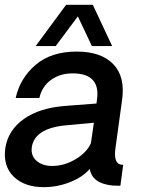

<svg xmlns="http://www.w3.org/2000/svg" viewBox="-23 -770 598 796"><path d="M299.8 -702.1 208 -579.1H125L251 -750H361.8L441.9 -579.1H357.9ZM456.1 -159.2Q444.8 -85 487.8 -86.9L476.1 0Q454.1 0 441.9 -1Q358.9 -9.8 349.1 -69.8Q321.3 -36.6 268.6 -15.4Q215.8 5.9 158.2 5.9Q78.1 5.9 33.4 -38.1Q-11.2 -82 -1 -155.8Q10.3 -230 75.7 -276.6Q141.1 -323.2 250 -331.1L377 -340.8L378.9 -356Q395 -465.8 277.8 -465.8Q227.1 -465.8 189.5 -439.5Q151.9 -413.1 140.1 -363.8H42Q60.1 -445.8 124.5 -501Q189 -556.2 294.9 -556.2Q396 -556.2 446.5 -504.2Q497.1 -452.1 482.9 -354ZM354 -176.8 366.2 -261.2 255.9 -251Q121.1 -239.7 108.9 -160.2Q104 -124 128.9 -103Q153.8 -82 192.9 -82Q243.7 -82 290.3 -109.9Q336.9 -137.7 354 -176.8Z"/></svg>

Font: Oakes Grotesk
Style: Medium Italic
Weight: 500
Designer: Samuel Oakes
Foundry: Samuel Oakes
Version: Version 1.0 | wf-rip DC20170320